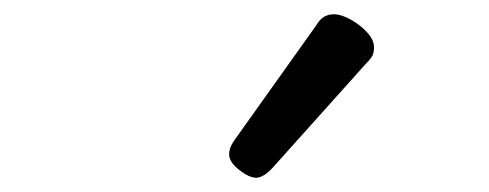

<svg xmlns="http://www.w3.org/2000/svg" viewBox="-20 -861 685 269"><path d="M339 -612Q329 -612 315 -623Q301 -634 301 -645Q301 -649 302.5 -653.5Q304 -658 308 -664L422 -824Q428 -834 434 -837.5Q440 -841 448 -841Q458 -841 471.5 -833.5Q485 -826 494.5 -815.5Q504 -805 504 -795Q504 -787 501.5 -782.5Q499 -778 492 -771L362 -626Q349 -612 339 -612Z"/></svg>

Font: Playwrite GB S
Style: Italic
Weight: 400
Italic angle: -7°
Designer: Veronika Burian, José Scaglione
Foundry: TypeTogether
Version: Version 1.000